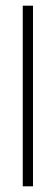

<svg xmlns="http://www.w3.org/2000/svg" viewBox="-20 -655 196 675"><path d="M60 0V-635H96V0Z"/></svg>

Font: Alumni Sans Thin ExtraLight
Style: Regular
Weight: 250
Version: Version 1.018